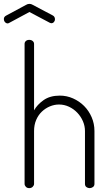

<svg xmlns="http://www.w3.org/2000/svg" viewBox="-61 -972 569 992"><path d="M-13 -854Q-15 -853 -17 -852Q-19 -851 -21 -851Q-29 -851 -35 -857.5Q-41 -864 -41 -874Q-41 -885 -30 -891L74 -947Q82 -952 91 -952Q100 -952 108 -947L212 -892Q223 -886 223 -872Q223 -864 217.5 -858Q212 -852 204 -852Q202 -852 199.5 -853Q197 -854 195 -855L91 -910ZM115 -22Q115 -14 108 -7Q101 0 90 0Q79 0 72.5 -7Q66 -14 66 -22V-745Q66 -754 72.5 -760Q79 -766 90 -766Q101 -766 108 -760Q115 -754 115 -745V-402Q131 -431 164 -454.5Q197 -478 248 -478Q284 -478 316.5 -463.5Q349 -449 373.5 -424.5Q398 -400 412.5 -366.5Q427 -333 427 -295V-22Q427 -11 419 -5.5Q411 0 402 0Q393 0 385.5 -5.5Q378 -11 378 -22V-295Q378 -321 367.5 -345.5Q357 -370 338.5 -389.5Q320 -409 295.5 -420.5Q271 -432 244 -432Q220 -432 197 -422.5Q174 -413 155.5 -395.5Q137 -378 126 -352.5Q115 -327 115 -295Z"/></svg>

Font: AkaAcidDosis
Style: Light
Weight: 300
Designer: Edgar Tolentino, Pablo Impallari, Igino Marini, Aka-Acid
Foundry: Edgar Tolentino, Pablo Impallari, Igino Marini, Aka-Acid
Version: Version 1.007